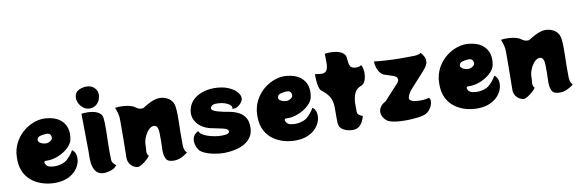

<svg xmlns="http://www.w3.org/2000/svg" viewBox="-54 -1261 5268 1741"><g transform="rotate(-10 2579.5 -390.5)"><path d="M544 -251Q569 -234 576.5 -202.5Q584 -171 574.5 -134Q565 -97 537 -63.5Q509 -30 461.5 -8Q414 14 347 15Q291 16 237.5 1Q184 -14 140.5 -45Q97 -76 70 -125Q43 -174 40 -242Q39 -256 40 -271Q41 -286 42 -302Q42 -306 42.5 -310Q43 -314 44 -318Q54 -378 85.5 -428Q117 -478 163 -513Q209 -548 261.5 -564.5Q314 -581 365 -576Q444 -568 487.5 -534Q531 -500 544.5 -450.5Q558 -401 545 -344Q538 -316 513.5 -288.5Q489 -261 453 -239.5Q417 -218 376.5 -206.5Q336 -195 298 -197Q279 -198 278 -185.5Q277 -173 289 -158.5Q301 -144 321 -139Q368 -129 409.5 -138.5Q451 -148 473 -165Q491 -179 511 -202.5Q531 -226 544 -251ZM325 -352Q348 -354 365.5 -366.5Q383 -379 383 -393Q384 -413 373.5 -425.5Q363 -438 338 -437Q310 -436 284 -429Q258 -422 253 -400Q250 -385 262 -374Q274 -363 292 -357.5Q310 -352 325 -352Z M772 -595Q738 -594 711.5 -614Q685 -634 671.5 -663.5Q658 -693 661 -720Q666 -761 698 -778Q730 -795 765 -796Q815 -798 843 -770Q871 -742 871 -706Q871 -682 860.5 -657Q850 -632 828 -614.5Q806 -597 772 -595ZM878 -101Q879 -83 889.5 -70.5Q900 -58 915 -47Q908 -38 897 -28Q886 -18 864.5 -9.5Q843 -1 803 4Q790 5 770 1.5Q750 -2 730.5 -18.5Q711 -35 699 -71.5Q687 -108 689 -172Q690 -183 689.5 -215Q689 -247 688.5 -291Q688 -335 687.5 -382Q687 -429 686.5 -469.5Q686 -510 685.5 -535.5Q685 -561 685 -561Q694 -562 715.5 -563.5Q737 -565 763 -563Q789 -561 813.5 -553.5Q838 -546 855.5 -530Q873 -514 876 -487Q881 -449 880 -385.5Q879 -322 877 -247.5Q875 -173 878 -101Z M1540 -127Q1541 -83 1553.5 -65.5Q1566 -48 1566 -48Q1566 -48 1548.5 -35.5Q1531 -23 1502 -10Q1473 3 1437 3Q1384 3 1368 -26Q1352 -55 1351 -101Q1351 -109 1352 -136Q1353 -163 1353.5 -197.5Q1354 -232 1353 -261.5Q1352 -291 1349 -303Q1338 -343 1306 -338Q1281 -335 1259 -309.5Q1237 -284 1223 -249Q1209 -214 1209 -183Q1209 -167 1207.5 -151.5Q1206 -136 1205 -123Q1204 -114 1207.5 -101Q1211 -88 1221 -80Q1214 -68 1193.5 -49Q1173 -30 1149.5 -14.5Q1126 1 1109 3Q1093 4 1071.5 -7Q1050 -18 1034.5 -40Q1019 -62 1018 -93Q1018 -101 1018.5 -130Q1019 -159 1019.5 -200Q1020 -241 1020.5 -287Q1021 -333 1021 -376Q1021 -419 1021 -450Q1021 -477 1014.5 -502.5Q1008 -528 1001.5 -544.5Q995 -561 995 -561Q1004 -563 1026.5 -564Q1049 -565 1077 -563Q1105 -561 1132.5 -554Q1160 -547 1179 -532Q1199 -517 1219.5 -513.5Q1240 -510 1252 -517Q1287 -540 1323 -557Q1359 -574 1393 -578Q1410 -580 1433 -576.5Q1456 -573 1478.5 -561Q1501 -549 1517.5 -527Q1534 -505 1538 -471Q1545 -413 1542 -329.5Q1539 -246 1540 -127Z M1907 -581Q1981 -581 2033.5 -560Q2086 -539 2114 -508Q2142 -477 2141 -447Q2141 -431 2127 -411Q2113 -391 2090.5 -377.5Q2068 -364 2041 -367Q2048 -385 2032 -401Q2016 -417 1986 -427.5Q1956 -438 1921 -439Q1881 -441 1867 -430.5Q1853 -420 1851 -408Q1848 -395 1863 -385.5Q1878 -376 1902.5 -368.5Q1927 -361 1954.5 -355.5Q1982 -350 2005.5 -346Q2029 -342 2042 -338Q2102 -320 2130 -291.5Q2158 -263 2166.5 -231Q2175 -199 2173 -168Q2171 -118 2147.5 -84.5Q2124 -51 2089.5 -31Q2055 -11 2017.5 -1.5Q1980 8 1947.5 11Q1915 14 1898 14Q1846 13 1800.5 3.5Q1755 -6 1722.5 -21Q1690 -36 1676 -53Q1666 -65 1657 -87Q1648 -109 1646.5 -134.5Q1645 -160 1657 -183.5Q1669 -207 1701 -222Q1707 -202 1733.5 -186Q1760 -170 1797.5 -160Q1835 -150 1872 -146Q1908 -143 1940 -147Q1972 -151 1975 -170Q1977 -180 1965 -190Q1953 -200 1921 -207Q1887 -215 1861.5 -219.5Q1836 -224 1811 -230Q1764 -242 1729 -268Q1694 -294 1676.5 -330.5Q1659 -367 1664 -408Q1672 -467 1707.5 -505Q1743 -543 1796 -562Q1849 -581 1907 -581Z M2757 -251Q2782 -234 2789.5 -202.5Q2797 -171 2787.5 -134Q2778 -97 2750 -63.5Q2722 -30 2674.5 -8Q2627 14 2560 15Q2504 16 2450.5 1Q2397 -14 2353.5 -45Q2310 -76 2283 -125Q2256 -174 2253 -242Q2252 -256 2253 -271Q2254 -286 2255 -302Q2255 -306 2255.5 -310Q2256 -314 2257 -318Q2267 -378 2298.5 -428Q2330 -478 2376 -513Q2422 -548 2474.5 -564.5Q2527 -581 2578 -576Q2657 -568 2700.5 -534Q2744 -500 2757.5 -450.5Q2771 -401 2758 -344Q2751 -316 2726.5 -288.5Q2702 -261 2666 -239.5Q2630 -218 2589.5 -206.5Q2549 -195 2511 -197Q2492 -198 2491 -185.5Q2490 -173 2502 -158.5Q2514 -144 2534 -139Q2581 -129 2622.5 -138.5Q2664 -148 2686 -165Q2704 -179 2724 -202.5Q2744 -226 2757 -251ZM2538 -352Q2561 -354 2578.5 -366.5Q2596 -379 2596 -393Q2597 -413 2586.5 -425.5Q2576 -438 2551 -437Q2523 -436 2497 -429Q2471 -422 2466 -400Q2463 -385 2475 -374Q2487 -363 2505 -357.5Q2523 -352 2538 -352Z M3258 -555Q3268 -545 3273.5 -518.5Q3279 -492 3276.5 -460.5Q3274 -429 3261.5 -403.5Q3249 -378 3224 -369Q3185 -355 3167 -319Q3149 -283 3146 -228V-143Q3148 -127 3159.5 -117Q3171 -107 3182.5 -103Q3194 -99 3194 -99Q3194 -99 3190.5 -85Q3187 -71 3178 -52Q3169 -33 3152 -15.5Q3135 2 3108 9Q3094 12 3070.5 10.5Q3047 9 3023 1Q2999 -7 2983 -21Q2974 -29 2968 -38Q2962 -47 2959.5 -65Q2957 -83 2957 -116V-223Q2956 -281 2932 -319.5Q2908 -358 2869 -386Q2851 -399 2843.5 -428.5Q2836 -458 2834 -491Q2832 -524 2833 -547Q2838 -546 2860 -543Q2882 -540 2898 -540Q2930 -541 2942 -565Q2954 -589 2954 -625L2953 -714Q2962 -715 2983.5 -716.5Q3005 -718 3031 -716Q3057 -714 3081.5 -706.5Q3106 -699 3123.5 -683Q3141 -667 3144 -640Q3144 -637 3144.5 -632.5Q3145 -628 3145 -622H3146Q3146 -609 3149.5 -591Q3153 -573 3160 -561Q3167 -551 3182 -546.5Q3197 -542 3211.5 -541.5Q3226 -541 3233 -543Q3244 -546 3249 -548.5Q3254 -551 3258 -555Z M3804 -405 3676 -264Q3660 -248 3646.5 -223Q3633 -198 3634 -182Q3634 -170 3648 -161.5Q3662 -153 3675 -150Q3689 -148 3713 -146.5Q3737 -145 3764 -147Q3791 -149 3813 -156Q3825 -146 3825.5 -126Q3826 -106 3817 -83.5Q3808 -61 3790.5 -41.5Q3773 -22 3748 -12Q3728 -4 3692 1Q3656 6 3613.5 8Q3571 10 3529 8Q3487 6 3453.5 -1Q3420 -8 3403 -20Q3384 -34 3371 -55Q3358 -76 3356.5 -100.5Q3355 -125 3370 -149.5Q3385 -174 3422 -194Q3448 -223 3483 -261Q3518 -299 3549 -332Q3551 -334 3551.5 -335Q3552 -336 3553 -337Q3570 -356 3567 -373Q3563 -396 3534.5 -406Q3506 -416 3474 -426Q3462 -429 3449.5 -434Q3437 -439 3430 -445Q3408 -462 3393.5 -498Q3379 -534 3380 -568Q3386 -566 3412.5 -563.5Q3439 -561 3476.5 -558.5Q3514 -556 3554 -554.5Q3594 -553 3628 -553Q3699 -553 3745.5 -554Q3792 -555 3810 -571Q3843 -533 3847 -504Q3851 -475 3839 -455Q3835 -445 3825 -431Q3815 -417 3804 -405Z M4432 -251Q4457 -234 4464.5 -202.5Q4472 -171 4462.5 -134Q4453 -97 4425 -63.5Q4397 -30 4349.5 -8Q4302 14 4235 15Q4179 16 4125.5 1Q4072 -14 4028.5 -45Q3985 -76 3958 -125Q3931 -174 3928 -242Q3927 -256 3928 -271Q3929 -286 3930 -302Q3930 -306 3930.5 -310Q3931 -314 3932 -318Q3942 -378 3973.5 -428Q4005 -478 4051 -513Q4097 -548 4149.5 -564.5Q4202 -581 4253 -576Q4332 -568 4375.5 -534Q4419 -500 4432.5 -450.5Q4446 -401 4433 -344Q4426 -316 4401.5 -288.5Q4377 -261 4341 -239.5Q4305 -218 4264.5 -206.5Q4224 -195 4186 -197Q4167 -198 4166 -185.5Q4165 -173 4177 -158.5Q4189 -144 4209 -139Q4256 -129 4297.5 -138.5Q4339 -148 4361 -165Q4379 -179 4399 -202.5Q4419 -226 4432 -251ZM4213 -352Q4236 -354 4253.5 -366.5Q4271 -379 4271 -393Q4272 -413 4261.5 -425.5Q4251 -438 4226 -437Q4198 -436 4172 -429Q4146 -422 4141 -400Q4138 -385 4150 -374Q4162 -363 4180 -357.5Q4198 -352 4213 -352Z M5093 -127Q5094 -83 5106.5 -65.5Q5119 -48 5119 -48Q5119 -48 5101.5 -35.5Q5084 -23 5055 -10Q5026 3 4990 3Q4937 3 4921 -26Q4905 -55 4904 -101Q4904 -109 4905 -136Q4906 -163 4906.5 -197.5Q4907 -232 4906 -261.5Q4905 -291 4902 -303Q4891 -343 4859 -338Q4834 -335 4812 -309.5Q4790 -284 4776 -249Q4762 -214 4762 -183Q4762 -167 4760.5 -151.5Q4759 -136 4758 -123Q4757 -114 4760.5 -101Q4764 -88 4774 -80Q4767 -68 4746.5 -49Q4726 -30 4702.5 -14.5Q4679 1 4662 3Q4646 4 4624.5 -7Q4603 -18 4587.5 -40Q4572 -62 4571 -93Q4571 -101 4571.5 -130Q4572 -159 4572.5 -200Q4573 -241 4573.5 -287Q4574 -333 4574 -376Q4574 -419 4574 -450Q4574 -477 4567.5 -502.5Q4561 -528 4554.5 -544.5Q4548 -561 4548 -561Q4557 -563 4579.5 -564Q4602 -565 4630 -563Q4658 -561 4685.5 -554Q4713 -547 4732 -532Q4752 -517 4772.5 -513.5Q4793 -510 4805 -517Q4840 -540 4876 -557Q4912 -574 4946 -578Q4963 -580 4986 -576.5Q5009 -573 5031.5 -561Q5054 -549 5070.5 -527Q5087 -505 5091 -471Q5098 -413 5095 -329.5Q5092 -246 5093 -127Z"/></g></svg>

Font: Potta One
Style: Regular
Weight: 400
Designer: 108,108go
Foundry: Font Zone 108
Version: Version 1.000